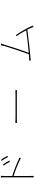

<svg xmlns="http://www.w3.org/2000/svg" viewBox="1842 -2628 815 4540"><g transform="rotate(-90 2250.0 -358.5)"><path d="M721.7 -544.9 694.3 -531.2Q658.2 -608.4 603.5 -681.6L630.9 -695.3Q682.6 -624 721.7 -544.9ZM357.4 -657.2V-476.6Q580.1 -408.2 793 -303.7L780.3 -273.4Q700.2 -318.4 574.7 -368.2Q449.2 -418 357.4 -444.3L358.4 -69.3Q358.4 3.9 361.3 29.3H324.2Q327.1 3.9 327.1 -69.3V-657.2Q327.1 -710.9 322.3 -745.1H362.3Q357.4 -701.2 357.4 -657.2ZM714.8 -727.5 741.2 -741.2Q787.1 -681.6 835 -591.8L806.6 -578.1Q759.8 -668.9 714.8 -727.5Z M1612.3 -365.2V-403.3Q1661.1 -399.4 1730.5 -399.4H2289.1Q2351.6 -399.4 2386.7 -403.3V-365.2Q2336.9 -368.2 2290 -368.2H1730.5Q1650.4 -368.2 1612.3 -365.2Z M3914.1 7.8 3881.8 23.4Q3860.4 -37.1 3818.4 -120.1Q3398.4 -66.4 3165 -46.9Q3137.7 -44.9 3092.8 -38.1L3085.9 -76.2Q3140.6 -74.2 3235.4 -84Q3268.6 -161.1 3337.9 -370.6Q3407.2 -580.1 3432.6 -668.9Q3447.3 -725.6 3449.2 -746.1L3490.2 -737.3L3462.9 -663.1Q3438.5 -579.1 3369.6 -371.1Q3300.8 -163.1 3269.5 -86.9Q3553.7 -111.3 3803.7 -147.5Q3724.6 -296.9 3664.1 -375L3691.4 -389.6Q3744.1 -316.4 3815.4 -189.5Q3886.7 -62.5 3914.1 7.8Z"/></g></svg>

Font: Bpmf Zihi Sans ExtraLight
Style: ExtraLight
Weight: 250
Foundry: But Ko
Version: Version 1.320